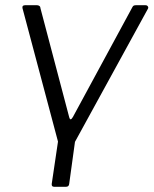

<svg xmlns="http://www.w3.org/2000/svg" viewBox="-20 -550 588 735"><path d="M187 165Q177 165 178 154L202 -8L66 -519Q64 -530 76 -530H122Q127 -530 131 -527Q135 -524 135 -518L245 -101Q249 -85 259 -102L487 -523Q489 -527 492 -528.5Q495 -530 500 -530H537Q543 -530 546 -525.5Q549 -521 546 -516L267 -7L245 153Q244 165 233 165Z"/></svg>

Font: Libre Franklin Light
Style: Italic
Weight: 300
Italic angle: -8°
Designer: Pablo Impallari, Rodrigo Fuenzalida, Nhung Nguyen
Foundry: Impallari Type
Version: Version 3.000